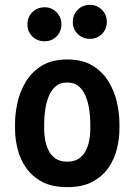

<svg xmlns="http://www.w3.org/2000/svg" viewBox="-20 -758 554 791"><path d="M472 -225Q472 -188 462 -146Q452 -104 427.5 -68Q403 -32 361.5 -9.5Q320 13 257 13Q194 13 152.5 -9.5Q111 -32 86.5 -68Q62 -104 52 -146Q42 -188 42 -225V-250Q42 -290 52 -335.5Q62 -381 86.5 -421.5Q111 -462 152.5 -487.5Q194 -513 257 -513Q320 -513 361.5 -487.5Q403 -462 427.5 -421.5Q452 -381 462 -335.5Q472 -290 472 -250ZM352 -250Q352 -276 348 -304.5Q344 -333 334 -359Q324 -385 305.5 -401.5Q287 -418 257 -418Q227 -418 208.5 -401.5Q190 -385 180 -359Q170 -333 166 -304.5Q162 -276 162 -250V-225Q162 -204 166 -181.5Q170 -159 180 -138.5Q190 -118 208.5 -105Q227 -92 257 -92Q287 -92 305.5 -105Q324 -118 334 -138.5Q344 -159 348 -181.5Q352 -204 352 -225ZM164 -588Q133 -588 113 -608Q93 -628 93 -658Q93 -687 113 -707.5Q133 -728 164 -728Q193 -728 213 -707.5Q233 -687 233 -658Q233 -628 213 -608Q193 -588 164 -588ZM351 -598Q320 -598 300 -618Q280 -638 280 -668Q280 -697 300 -717.5Q320 -738 351 -738Q380 -738 400 -717.5Q420 -697 420 -668Q420 -638 400 -618Q380 -598 351 -598Z"/></svg>

Font: Winky Sans Medium
Style: Regular
Weight: 500
Designer: Simon Atzbach
Foundry: typofactur
Version: Version 1.205